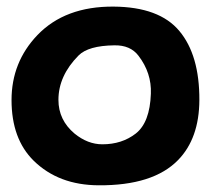

<svg xmlns="http://www.w3.org/2000/svg" viewBox="-20 -532 618 576"><path d="M395.5 -364.7Q435.1 -313 432.6 -251Q429.7 -164.6 387.2 -131.3Q345.7 -99.1 287.1 -99.1Q243.2 -99.1 203.6 -131.3Q155.3 -171.9 155.3 -232.4Q155.3 -304.7 215.8 -365.7Q245.1 -395 322.8 -396Q371.1 -397 395.5 -364.7ZM92.3 -426.8Q14.6 -345.7 14.6 -231.9Q14.6 -115.2 81.1 -49.8Q155.8 23.4 275.9 23.9Q439.5 24.9 514.2 -51.8Q577.6 -116.7 578.1 -231.9Q578.6 -366.7 518.1 -439Q458 -511.2 320.8 -512.2Q175.3 -513.2 92.3 -426.8Z"/></svg>

Font: Comic Relief
Style: Bold
Weight: 700
Designer: Jeff Davis
Foundry: Loudifier
Version: Version 1.200; ttfautohint (v1.8.4.7-5d5b)